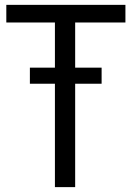

<svg xmlns="http://www.w3.org/2000/svg" viewBox="-20 -767 540 787"><path d="M205.1 -423.8H102.5V-489.7H205.1V-674.8H5.9V-747.1H494.1V-674.8H288.1V-489.7H396.5V-423.8H288.1V0H205.1Z"/></svg>

Font: Armata
Style: Regular
Weight: 400
Designer: Viktoriya Grabowska
Foundry: Viktoriya Grabowska
Version: Version 1.002